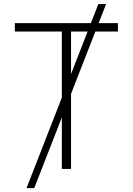

<svg xmlns="http://www.w3.org/2000/svg" viewBox="-20 -843 663 958"><path d="M112.3 95.7 470.7 -822.8H509.3L150.9 95.7ZM54.2 -685.5V-727.5H568.4V-685.5H334.5V0H288.6V-685.5Z"/></svg>

Font: Inter 16pt ExtraLight
Style: Regular
Weight: 250
Version: Version 4.001;git-66647c0bb